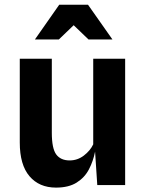

<svg xmlns="http://www.w3.org/2000/svg" viewBox="-20 -800 632 830"><path d="M222 11Q149.5 11 107.5 -38.2Q65.5 -87.5 65.5 -184V-546H204V-226.5Q204 -158 223.2 -132.2Q242.5 -106.5 281 -106.5Q315 -106.5 342.5 -127.5Q370 -148.5 383 -176V-546H521V0H400.5L391 -144.5Q383 -103.5 364.5 -68Q346 -32.5 311.5 -10.8Q277 11 222 11ZM131 -629.5 236 -779.5H360.5L466 -629.5H362.5L298.5 -691L234.5 -629.5Z"/></svg>

Font: Spline Sans SemiBold
Style: Regular
Weight: 600
Designer: Eben Sorkin, Mirko Velimirovic
Foundry: Sorkin Type
Version: Version 1.000; ttfautohint (v1.8.3)